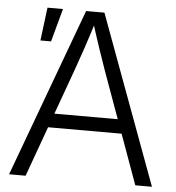

<svg xmlns="http://www.w3.org/2000/svg" viewBox="-52 -777 755 825"><g transform="rotate(5 325.5 -364.0)"><path d="M17.6 0 286.1 -727.5H365.2L633.8 0H562L389.2 -478Q374.5 -519 357.2 -570.6Q339.8 -622.1 316.4 -696.3H334Q311 -621.6 293.5 -569.8Q275.9 -518.1 261.7 -478L88.9 0ZM144 -215.8V-276.4H506.8V-215.8ZM101.6 -584.5 119.6 -727.5H186.5L147.5 -584.5Z"/></g></svg>

Font: Inter 24pt Light
Style: Regular
Weight: 300
Designer: Rasmus Andersson
Foundry: rsms
Version: Version 4.001;git-66647c0bb